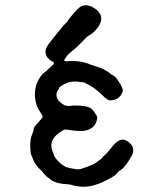

<svg xmlns="http://www.w3.org/2000/svg" viewBox="-20 -671 587 730"><path d="M364 -608Q369 -582 340 -553Q331 -543 325 -540Q319 -537 313 -532.5Q307 -528 301 -521Q270 -489 257.5 -479.5Q245 -470 243 -467.5Q241 -465 236.5 -460.5Q232 -456 231 -453.5Q230 -451 226.5 -447Q223 -443 225 -440Q227 -437 233 -438Q286 -443 328 -424Q336 -421 347 -418Q369 -411 377.5 -405.5Q386 -400 389.5 -398.5Q393 -397 399 -391.5Q405 -386 412 -383Q419 -380 430 -363Q450 -334 446 -322Q436 -294 407 -290Q397 -288 389.5 -292Q382 -296 367 -311Q337 -340 314 -350Q309 -352 308 -353L304 -355V-356Q300 -358 292 -358.5Q284 -359 279 -360Q245 -365 216 -346Q210 -342 210 -342Q210 -342 207.5 -340.5Q205 -339 205.5 -338Q206 -337 201.5 -330Q197 -323 196 -320Q189 -293 220 -274Q231 -266 247 -268.5Q263 -271 286.5 -269Q310 -267 321 -261.5Q332 -256 338.5 -245Q345 -234 346 -233Q351 -229 349 -217Q344 -196 332 -187Q314 -173 289.5 -173Q265 -173 249 -176Q233 -179 227 -178.5Q221 -178 205 -166Q159 -134 184 -86Q185 -83 185 -81Q185 -79 192 -69Q210 -46 226 -39Q228 -38 228.5 -37Q229 -36 234.5 -35Q240 -34 245 -32L257 -30Q276 -25 288.5 -29Q301 -33 307.5 -35.5Q314 -38 315.5 -38.5Q317 -39 318 -39.5Q319 -40 327 -43Q335 -46 337 -47.5Q339 -49 339 -49Q339 -49 341 -50Q343 -51 345 -52.5Q347 -54 347.5 -54.5Q348 -55 349.5 -56Q351 -57 352 -58Q353 -59 356 -60.5Q359 -62 359.5 -63Q360 -64 365 -67.5Q370 -71 370 -73Q370 -75 376 -79Q387 -88 401 -106.5Q415 -125 424 -131Q445 -148 466 -133Q492 -116 485 -89Q483 -80 467 -56Q451 -32 439.5 -25Q428 -18 427 -15Q422 -5 392 10.5Q362 26 354.5 28Q347 30 338 33Q296 46 248 31Q243 30 232 29Q188 27 168 8Q167 8 160 2.5Q153 -3 146 -12Q139 -21 132.5 -27Q126 -33 123.5 -36.5Q121 -40 115 -47.5Q109 -55 105 -67Q101 -79 99 -81Q96 -87 95 -113.5Q94 -140 101.5 -158.5Q109 -177 108 -179Q106 -185 124 -204Q142 -223 142 -227Q142 -231 136 -240Q122 -261 118 -275Q100 -339 141 -389Q144 -393 144.5 -392.5Q145 -392 149 -395.5Q153 -399 153 -398.5Q153 -398 157 -401.5Q161 -405 161 -406Q161 -407 166.5 -410.5Q172 -414 170 -414L171 -416Q187 -427 185 -432Q185 -434 176 -439Q153 -453 153 -475Q153 -486 162.5 -500Q172 -514 200 -548Q228 -582 230 -583Q232 -584 235 -587.5Q238 -591 237.5 -592Q237 -593 260 -620.5Q283 -648 297 -650Q311 -652 311 -651Q311 -650 319 -649Q327 -648 340 -639Q353 -630 356 -624.5Q359 -619 360.5 -618Q362 -617 364 -608Z"/></svg>

Font: TT2020 Style E
Style: Regular
Weight: 400
Version: Version 00.2